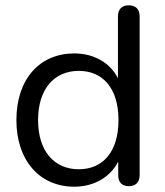

<svg xmlns="http://www.w3.org/2000/svg" viewBox="-20 -697 623 726"><path d="M261 9C336 9 398 -28 427 -86V-35C427 -8 441 7 467 7C493 7 508 -8 508 -35V-635C508 -662 493 -677 467 -677C441 -677 426 -662 426 -635V-401C397 -459 336 -495 261 -495C130 -495 42 -398 42 -243C42 -89 131 9 261 9ZM278 -57C187 -57 124 -123 124 -243C124 -363 187 -429 278 -429C369 -429 428 -363 428 -243C428 -123 369 -57 278 -57Z"/></svg>

Font: SN Pro Book
Style: Regular
Weight: 350
Designer: Tobias Whetton
Foundry: Supernotes
Version: Version 1.003;Glyphs 3.3 (3324)